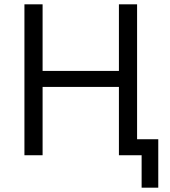

<svg xmlns="http://www.w3.org/2000/svg" viewBox="-20 -718 784 888"><path d="M635 150V0H530V-316H177V0H93V-698H177V-390H530V-698H614V-74H712V150Z"/></svg>

Font: IBM Plex Sans
Style: Regular
Weight: 400
Designer: Mike Abbink, Paul van der Laan, Pieter van Rosmalen
Foundry: Bold Monday
Version: Version 3.201